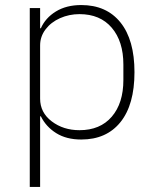

<svg xmlns="http://www.w3.org/2000/svg" viewBox="-20 -541 610 761"><path d="M98 200V-509H139V-429H142Q160 -470 201.5 -495.5Q243 -521 302 -521Q402 -521 457.5 -452Q513 -383 513 -255Q513 -126 457.5 -57Q402 12 302 12Q243 12 202.5 -13.5Q162 -39 142 -80H139V200ZM469 -224V-285Q469 -377 423 -431Q377 -485 295 -485Q254 -485 218 -469Q182 -453 160.5 -424.5Q139 -396 139 -361V-150Q139 -95 185 -60Q231 -25 295 -25Q377 -25 423 -78.5Q469 -132 469 -224Z"/></svg>

Font: Anuphan ExtraLight
Style: Regular
Weight: 200
Designer: Cadson Demak
Version: Version 3.001